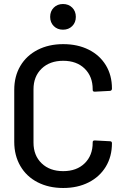

<svg xmlns="http://www.w3.org/2000/svg" viewBox="-20 -928 614 957"><path d="M51 -221V-480Q51 -548 81.5 -599.5Q112 -651 167.5 -679.5Q223 -708 295 -708Q367 -708 422 -680.5Q477 -653 507.5 -603Q538 -553 538 -487V-486Q538 -481 535 -478Q532 -475 528 -475L452 -471Q442 -471 442 -480V-483Q442 -547 402 -586Q362 -625 295 -625Q228 -625 187.5 -586Q147 -547 147 -483V-217Q147 -153 187.5 -114Q228 -75 295 -75Q362 -75 402 -114Q442 -153 442 -217V-219Q442 -228 452 -228L528 -224Q538 -224 538 -214Q538 -148 507.5 -97.5Q477 -47 422 -19Q367 9 295 9Q223 9 167.5 -19.5Q112 -48 81.5 -100.5Q51 -153 51 -221ZM230 -844Q230 -872 248 -890Q266 -908 294 -908Q322 -908 340 -890Q358 -872 358 -844Q358 -816 340 -798Q322 -780 294 -780Q266 -780 248 -798Q230 -816 230 -844Z"/></svg>

Font: BarlowMedium
Style: Regular
Weight: 500
Designer: Jeremy Tribby
Foundry: Tribby Type
Version: Version 1.422